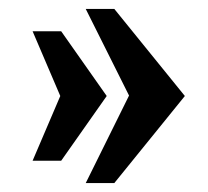

<svg xmlns="http://www.w3.org/2000/svg" viewBox="-20 -440 465 430"><path d="M172 -30 269 -226 172 -420H236L394 -225L236 -30ZM53 -80 115 -225 53 -370H117L219 -225L117 -80Z"/></svg>

Font: El Messiri
Style: Regular
Weight: 400
Designer: Mohamed Gaber
Foundry: Kief Type Foundry
Version: Version 2.020